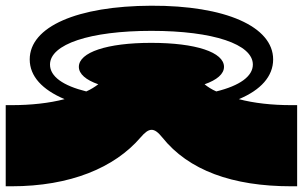

<svg xmlns="http://www.w3.org/2000/svg" viewBox="-30 -810 1060 672"><path d="M754 -576C754 -627 656 -660 499 -660C345 -660 246 -627 246 -576C246 -551 271 -530 314 -515C302 -506 288 -497 272 -490C191 -510 145 -542 145 -584C145 -655 284 -702 500 -702C717 -702 855 -655 855 -584C855 -543 809 -510 727 -490C711 -497 697 -506 686 -515C729 -530 754 -551 754 -576ZM-10 -158H10C216 -158 371 -223 462 -329C492 -364 509 -365 538 -329C630 -214 783 -158 990 -158H1010V-442H990C922 -442 859 -449 806 -463C883 -495 926 -543 926 -602C926 -717 759 -791 499 -790C241 -789 74 -717 74 -602C74 -543 118 -496 196 -463C142 -449 79 -442 10 -442H-10Z"/></svg>

Font: Teranoptia Furiae
Style: Regular
Weight: 400
Designer: Ariel Martín Pérez
Foundry: Tunera Type Foundry
Version: Version 1.001;FEAKit 1.0